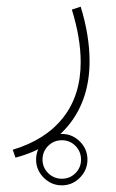

<svg xmlns="http://www.w3.org/2000/svg" viewBox="-20 -220 353 582"><path d="M89.4 263.7Q89.4 231.9 112.5 209Q135.7 186 167.5 186Q199.2 186 222.2 209Q245.1 231.9 245.1 263.7Q245.1 295.4 222.2 318.6Q199.2 341.8 167.5 341.8Q135.7 341.8 112.5 318.6Q89.4 295.4 89.4 263.7ZM108.9 263.7Q108.9 288.1 126.2 304.9Q143.6 321.8 167.5 321.8Q191.9 321.8 208.7 304.9Q225.6 288.1 225.6 263.7Q225.6 239.3 208.7 222.2Q191.9 205.1 167.5 205.1Q143.1 205.1 126 222.2Q108.9 239.3 108.9 263.7ZM26.9 257.8 18.6 233.9Q118.2 204.1 171.4 136.5Q224.6 68.8 224.6 -31.7Q224.6 -104.5 197.8 -190.9L224.6 -199.7Q251.5 -111.8 251.5 -34.7Q251.5 77.1 192.6 153.6Q133.8 230 26.9 257.8Z"/></svg>

Font: Vazirmatn UI Thin
Style: Regular
Weight: 100
Designer: Saber Rastikerdar
Foundry: Saber Rastikerdar
Version: Version 33.003